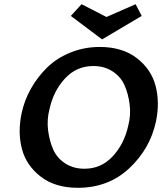

<svg xmlns="http://www.w3.org/2000/svg" viewBox="-20 -889 797 916"><path d="M656 -813 467 -701 318 -813 369 -869 488 -808 627 -869ZM456 -665Q564 -665 633 -611.5Q702 -558 722.5 -478.5Q743 -399 724 -309Q696 -179 596.5 -86Q497 7 351 7Q243 7 174 -46.5Q105 -100 84.5 -179Q64 -258 83 -348Q96 -410 127.5 -466Q159 -522 205 -567Q251 -612 316.5 -638.5Q382 -665 456 -665ZM592 -290Q605 -340 598.5 -391Q592 -442 574 -482.5Q556 -523 517 -548.5Q478 -574 425 -574Q345 -574 290 -514.5Q235 -455 216 -368Q203 -318 209.5 -267Q216 -216 234 -175.5Q252 -135 291 -109.5Q330 -84 383 -84Q463 -84 518 -143.5Q573 -203 592 -290Z"/></svg>

Font: EauTest
Style: Bold Italic
Weight: 700
Italic angle: -12°
Designer: Christian Thalmann (Catharsis Fonts)
Version: Version 0.001;PS 000.001;hotconv 1.0.88;makeotf.lib2.5.64775